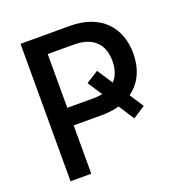

<svg xmlns="http://www.w3.org/2000/svg" viewBox="-131 -841 905 955"><g transform="rotate(-20 322.0 -363.5)"><path d="M81 0V-727.3H340.2Q403.8 -727.3 451 -709.3Q498.2 -691.4 529.5 -659.8Q560.7 -628.2 576.3 -585Q592 -541.9 592 -491.8Q592 -431.5 570 -382.5Q547.9 -333.5 503.2 -301.5L551.1 -227.6L486.2 -185.4L432.5 -267.8Q411.9 -261.7 388.8 -258.7Q365.8 -255.7 339.8 -255.7H190.7V0ZM190.7 -348.7H329.9Q356.5 -348.7 377.1 -353.3L327.4 -429.7L392.8 -470.9L446 -389.2Q464.5 -408.4 473 -434.5Q481.5 -460.6 481.5 -491.8Q481.5 -522.7 472.8 -548.7Q464.1 -574.6 445.7 -593.4Q427.2 -612.2 398.3 -622.7Q369.3 -633.2 328.5 -633.2H190.7Z"/></g></svg>

Font: Cannonade Med
Style: Regular
Weight: 500
Designer: Rasmus Andersson
Foundry: rsms
Version: Version 3.012;git-f93a4a705